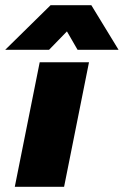

<svg xmlns="http://www.w3.org/2000/svg" viewBox="-68 -720 477 740"><path d="M127 -700H284L389 -528H231L190 -599L121 -528H-48ZM85 -480H275L179 0H-11Z"/></svg>

Font: Readiness ExtraBold
Style: Italic
Weight: 800
Italic angle: -12°
Designer: Katatrad Team
Foundry: CadsonDemak
Version: Version 1.00;January 16, 2020;FontCreator 12.0.0.2550 64-bit